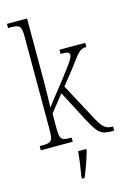

<svg xmlns="http://www.w3.org/2000/svg" viewBox="-144 -827 744 1115"><g transform="rotate(-15 228.5 -269.5)"><path d="M16 0H208V-25H204C148 -25 137 -30 137 -98V-188L217 -289L314 -103C364 -10 380 0 447 0H457V-25H451C410 -25 389 -48 354 -117L244 -322L315 -411C376 -492 385 -511 427 -511V-536H272V-511C312 -511 325 -508 325 -491C325 -476 311 -452 246 -369L133 -225C136 -264 137 -333 137 -374V-760H16V-735H29C84 -735 96 -729 96 -661V-99C96 -31 85 -25 26 -25H16ZM204 208V221H220C238 181 261 113 273 71V61H224C220 111 212 160 204 208Z"/></g></svg>

Font: Noto Serif Georgian Condensed ExtraLight
Style: Regular
Weight: 200
Width: 3
Designer: Monotype Design Team, Akaki Razmadze
Foundry: Google LLC
Version: Version 2.003